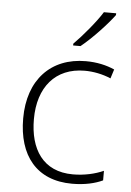

<svg xmlns="http://www.w3.org/2000/svg" viewBox="-55 -807 584 858"><g transform="rotate(5 237.5 -378.0)"><path d="M431 -758V-766H376C349 -722 291 -653 252 -614V-606H285C336 -647 400 -716 431 -758ZM301 10C358 10 404 -1 438 -17V-60C400 -43 352 -32 301 -32C166 -32 106 -129 106 -263C106 -406 182 -498 314 -498C352 -498 394 -490 431 -474L444 -515C408 -531 365 -541 315 -541C159 -541 58 -436 58 -262C58 -96 141 10 301 10Z"/></g></svg>

Font: Noto Sans Syriac Extralight
Style: Regular
Weight: 200
Designer: Patrick Giasson and the Monotype Design Team
Foundry: Monotype Imaging Inc.
Version: Version 3.000